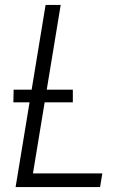

<svg xmlns="http://www.w3.org/2000/svg" viewBox="-20 -755 540 775"><path d="M43 0 164 -735H225L113 -55H393L384 0ZM34 -342 35 -393H274V-342Z"/></svg>

Font: Iosevka Light
Style: Italic
Weight: 300
Italic angle: -9°
Monospace: yes
Designer: Belleve Invis
Foundry: Belleve Invis
Version: Version 32.5.0; ttfautohint (v1.8.4)